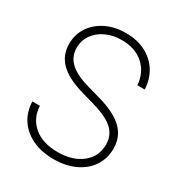

<svg xmlns="http://www.w3.org/2000/svg" viewBox="-177 -859 924 990"><g transform="rotate(30 285.5 -364.0)"><path d="M285.6 11.2Q213.9 11.2 160.2 -14.2Q106.4 -39.6 75.9 -85.2Q45.4 -130.9 43.5 -191.9H88.4Q91.8 -118.7 144.3 -74.7Q196.8 -30.8 285.6 -30.8Q375 -30.8 429.4 -74.2Q483.9 -117.7 483.9 -188.5Q483.9 -242.7 447 -277.6Q410.2 -312.5 325.2 -337.4L243.2 -360.8Q148.9 -388.2 104 -432.9Q59.1 -477.5 59.1 -544.4Q59.1 -601.1 88.4 -644.8Q117.7 -688.5 168.9 -713.6Q220.2 -738.8 286.6 -738.8Q353.5 -738.8 403.8 -712.9Q454.1 -687 482.9 -641.1Q511.7 -595.2 514.6 -534.7H470.7Q465.8 -606.9 416.3 -651.9Q366.7 -696.8 285.6 -696.8Q232.9 -696.8 191.7 -677.2Q150.4 -657.7 126.7 -623.8Q103 -589.8 103 -545.9Q103 -494.6 139.4 -460Q175.8 -425.3 253.9 -402.8L336.9 -379.4Q435.1 -351.1 481.4 -305.4Q527.8 -259.8 527.8 -189.9Q527.8 -130.9 497.6 -85.4Q467.3 -40 412.8 -14.4Q358.4 11.2 285.6 11.2Z"/></g></svg>

Font: Inter Display ExtraLight
Style: Regular
Weight: 200
Designer: Rasmus Andersson
Foundry: rsms
Version: Version 4.000;git-a52131595